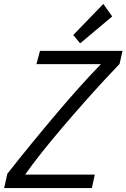

<svg xmlns="http://www.w3.org/2000/svg" viewBox="-20 -950 639 970"><path d="M1 0 17 -72Q75 -146 138 -223Q201 -300 263.5 -374Q326 -448 384 -512.5Q442 -577 490 -626H164L182 -693H599L584 -627Q551 -593 503.5 -541.5Q456 -490 402 -429Q348 -368 293.5 -304Q239 -240 190.5 -179Q142 -118 107 -68H459L444 0ZM385 -731 350 -773 502 -930 547 -867Z"/></svg>

Font: Ubuntu Sans Mono
Style: Italic
Weight: 400
Italic angle: -13.5°
Monospace: yes
Designer: Dalton Maag Ltd
Foundry: Dalton Maag Ltd
Version: Version 1.006